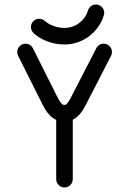

<svg xmlns="http://www.w3.org/2000/svg" viewBox="-20 -828 569 849"><path d="M405.8 -614.7 293.9 -397.5C280.3 -370.6 272.5 -363.8 264.2 -363.8C255.9 -363.8 247.1 -372.1 234.4 -397.5L125.5 -614.7C119.6 -626.5 106.9 -634.8 92.8 -634.8C72.8 -634.8 56.2 -618.2 56.2 -598.1C56.2 -592.3 57.6 -586.4 60.1 -581.5L168.9 -364.3C185.5 -331.1 205.1 -308.6 228.5 -297.9V-35.6C228.5 -15.6 245.1 1 265.1 1C285.2 1 301.8 -15.6 301.8 -35.6V-298.8C325.2 -310.1 342.8 -331.5 359.4 -364.3L471.2 -581.5C473.6 -586.4 475.1 -592.3 475.1 -598.1C475.1 -618.2 458.5 -634.8 438.5 -634.8C424.3 -634.8 412.1 -627 405.8 -614.7ZM369.1 -781.7C359.9 -749.5 333 -720.7 298.3 -709.5C257.8 -696.3 206.1 -710 177.7 -735.8C171.9 -741.2 162.6 -745.1 153.3 -745.1C133.3 -745.1 116.7 -728.5 116.7 -708.5C116.7 -697.8 121.6 -688 128.9 -681.2C174.8 -639.6 253.9 -618.2 320.8 -640.1C379.9 -659.2 423.3 -706.5 439.5 -761.2C440.4 -764.6 440.9 -768.1 440.9 -771.5C440.9 -791.5 424.3 -808.1 404.3 -808.1C387.7 -808.1 373.5 -796.9 369.1 -781.7Z"/></svg>

Font: Velvelyne
Style: Regular
Weight: 400
Designer: Manon Van der Borght et Mariel Nils
Foundry: Velvetyne
Version: Version 1.070;Glyphs 3.3.1 (3343)